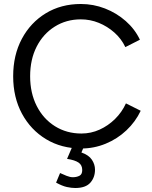

<svg xmlns="http://www.w3.org/2000/svg" viewBox="-20 -732 761 962"><path d="M388 12Q288 12 211 -34.5Q134 -81 90 -162.5Q46 -244 46 -350Q46 -456 89.5 -537.5Q133 -619 209.5 -665.5Q286 -712 385 -712Q448 -712 506 -689.5Q564 -667 610 -626.5Q656 -586 681 -533L608 -496Q588 -538 553 -569Q518 -600 475 -617.5Q432 -635 385 -635Q312 -635 254 -598.5Q196 -562 163.5 -498Q131 -434 131 -350Q131 -266 164 -201Q197 -136 255.5 -99.5Q314 -63 388 -63Q436 -63 479 -82.5Q522 -102 556.5 -136Q591 -170 611 -214L685 -177Q659 -122 613.5 -79Q568 -36 509.5 -12Q451 12 388 12ZM357 210Q338 210 315 205Q292 200 261 183L281 135Q296 142 313.5 149Q331 156 345 156Q363 156 377.5 149Q392 142 392 120Q392 95 373.5 82.5Q355 70 316 64L346 -6L399 6L388 32Q425 45 440.5 68.5Q456 92 456 118Q456 157 432.5 183.5Q409 210 357 210Z"/></svg>

Font: Figtree Light
Style: Regular
Weight: 400
Version: Version 2.002